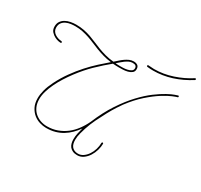

<svg xmlns="http://www.w3.org/2000/svg" viewBox="-275 -896 1273 1219"><g transform="rotate(30 361.5 -286.5)"><path d="M794.9 -530.6Q794.9 -526 791 -525.4Q783.9 -524.1 756.8 -513Q729.8 -502 691.1 -477.5Q652.3 -453.1 606.1 -412.4Q559.9 -371.7 514.3 -311.2Q504.6 -298.2 487.3 -271.5Q470.1 -244.8 451.2 -210Q432.3 -175.1 413.4 -136.1Q394.5 -97 382.2 -59.2Q377 -43 369.8 -16.6Q362.6 9.8 362.6 35.2Q362.6 48.2 365.6 60.2Q368.5 72.3 375.3 81.4Q382.2 90.5 393.6 96Q404.9 101.6 421.2 101.6Q442.1 101.6 459.6 89.2Q477.2 76.8 489.9 57.6Q502.6 38.4 509.8 14.6Q516.9 -9.1 516.9 -31.9Q516.9 -37.1 522.1 -38.4Q527.3 -38.4 528.6 -33.2Q528.6 -10.4 521.2 15.3Q513.7 41 500 62.5Q486.3 84 466.5 98.3Q446.6 112.6 421.9 112.6Q402.3 112.6 388.7 106.4Q375 100.3 366.5 89.8Q358.1 79.4 354.5 65.4Q350.9 51.4 350.9 35.8Q350.9 13 356.1 -10.1Q361.3 -33.2 366.5 -50.8Q349 -26.7 328.5 -6.2Q307.9 14.3 283.5 29.3Q259.1 44.3 229.8 52.7Q200.5 61.2 164.1 61.2Q141.3 61.2 116.5 53.7Q91.8 46.2 71.3 29.6Q50.8 13 37.4 -13.3Q24.1 -39.7 24.1 -76.8Q24.1 -104.2 32.6 -136.4Q41 -168.6 60.5 -207.7Q85.9 -258.5 117.5 -302.4Q149.1 -346.4 182.6 -383.5Q216.1 -420.6 249.7 -451.2Q283.2 -481.8 312.5 -506.5Q279.3 -510.4 251.3 -518.6Q223.3 -526.7 198.9 -536.1Q174.5 -545.6 151.7 -555.3Q128.9 -565.1 105.8 -572.9Q82.7 -580.7 57.6 -585.9Q32.6 -591.1 3.3 -591.1Q-11.1 -591.1 -28.6 -588.9Q-46.2 -586.6 -61.8 -579.4Q-77.5 -572.3 -87.9 -558.9Q-98.3 -545.6 -98.3 -523.4Q-98.3 -509.1 -92.1 -498.7Q-85.9 -488.3 -75.5 -481.1Q-65.1 -474 -52.1 -469.7Q-39.1 -465.5 -26 -464.8Q-20.2 -464.2 -20.2 -458.3Q-20.2 -453.1 -26 -453.1H-26.7Q-28 -452.5 -41 -454.8Q-54 -457 -69.7 -464.8Q-85.3 -472.7 -98 -486.7Q-110.7 -500.7 -110.7 -524.1Q-110.7 -546.9 -100.3 -561.8Q-89.8 -576.8 -73.6 -585.9Q-57.3 -595.1 -36.8 -599Q-16.3 -602.9 3.3 -602.9Q34.5 -602.9 61.2 -597.7Q87.9 -592.4 112 -584Q136.1 -575.5 159.2 -565.4Q182.3 -555.3 207.7 -545.6Q233.1 -535.8 261.4 -528Q289.7 -520.2 324.9 -516.9Q336.6 -526.7 349.3 -538.4Q362 -550.1 376 -559.9Q390 -569.7 404.9 -576.5Q419.9 -583.3 436.8 -583.3Q453.8 -583.3 465.2 -575.5Q476.6 -567.7 476.6 -548.8Q476.6 -531.2 464.5 -521.8Q452.5 -512.4 435.5 -508.1Q418.6 -503.9 400.7 -503.3Q382.8 -502.6 371.1 -502.6Q350.3 -502.6 328.8 -504.6Q307.3 -487 282.6 -465.2Q257.8 -443.4 231.8 -418Q210.9 -397.8 188.5 -372.1Q166 -346.4 144.2 -317.4Q122.4 -288.4 102.9 -257.5Q83.3 -226.6 68.4 -195.3Q53.4 -164.1 44.6 -133.8Q35.8 -103.5 35.8 -76.8Q35.8 -44.9 46.5 -21.2Q57.3 2.6 75.5 18.2Q93.8 33.9 116.5 41.7Q139.3 49.5 164.1 49.5Q204.4 49.5 238.9 36.8Q273.4 24.1 301.8 2.3Q330.1 -19.5 352.5 -49.8Q375 -80.1 391.3 -115.2Q428.4 -203.8 472 -269.5Q515.6 -335.3 559.6 -381.8Q603.5 -428.4 644.2 -458.7Q684.9 -488.9 716.8 -506.2Q748.7 -523.4 767.9 -529.9Q787.1 -536.5 787.8 -536.5Q788.4 -536.5 788.7 -536.8Q789.1 -537.1 789.7 -537.1Q793.6 -537.1 794.9 -532.6ZM432.3 -571.6Q419.3 -571 407.6 -565.1Q395.8 -559.2 384.4 -551.1Q373 -543 362.6 -533.5Q352.2 -524.1 341.8 -515.6Q356.1 -513.7 372.4 -513.7Q380.9 -513.7 396.2 -514Q411.5 -514.3 426.8 -517.6Q442.1 -520.8 453.5 -528Q464.8 -535.2 464.8 -548.8Q464.8 -571.6 436.8 -571.6ZM527.3 -596.4Q522.8 -597.7 522.8 -602.2Q522.8 -604.2 524.1 -606.1Q525.4 -608.1 528 -608.1Q539.1 -608.1 549.8 -606.8Q560.5 -605.5 571.6 -605.5Q638.7 -605.5 705.1 -627.6Q771.5 -649.7 825.5 -684.9Q828.1 -686.2 829.4 -686.2Q834.6 -686.2 834.6 -680.3Q834.6 -677.1 832 -675.1Q770.8 -636.1 705.1 -614.9Q639.3 -593.8 571 -593.8Q559.9 -593.8 549.2 -594.4Q538.4 -595.1 527.3 -596.4Z"/></g></svg>

Font: League Script
Style: League Script
Weight: 400
Foundry: Haley Fiege
Version: Version 1.001